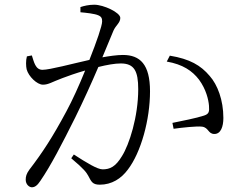

<svg xmlns="http://www.w3.org/2000/svg" viewBox="-20 -776 1040 814"><path d="M687 -515C755 -503 795 -476 824 -438C854 -397 864 -353 866 -328C868 -302 866 -293 845 -286C816 -276 746 -262 711 -255L716 -230C751 -235 816 -242 837 -239C865 -235 862 -208 889 -208C916 -208 927 -239 927 -276C927 -352 902 -417 869 -454C831 -499 785 -526 700 -540ZM321 -724C344 -722 382 -718 397 -711C411 -705 413 -697 413 -685C413 -667 390 -600 359 -522C287 -506 191 -480 160 -480C130 -480 124 -514 115 -541L94 -537C89 -519 90 -495 93 -482C101 -452 137 -417 162 -417C186 -417 199 -428 245 -445C266 -453 302 -466 341 -477C316 -415 287 -351 261 -303C202 -193 160 -129 104 -56C92 -39 89 -28 89 -14C89 6 104 18 115 18C127 18 138 11 151 -9C195 -73 242 -164 299 -278C333 -347 368 -424 397 -492C433 -501 467 -507 492 -507C549 -507 566 -475 566 -398C566 -281 528 -163 497 -114C470 -69 446 -58 415 -58C393 -58 347 -86 293 -121L282 -105C338 -58 346 -45 354 -31C367 -7 371 7 403 7C454 7 494 -19 522 -57C578 -130 616 -269 616 -389C616 -503 574 -543 501 -543C476 -543 442 -538 414 -533L461 -646C471 -669 490 -679 490 -700C490 -723 419 -756 380 -756C356 -756 336 -751 321 -746Z"/></svg>

Font: Noto Serif SC Light
Style: Regular
Weight: 300
Designer: Ryoko NISHIZUKA 西塚涼子 (kana & ideographs); Frank Grießhammer (Latin, Greek & Cyrillic); Wenlong ZHANG 张文龙 (bopomofo); San
Foundry: Adobe
Version: Version 2.001;hotconv 1.1.0;makeotfexe 2.6.0